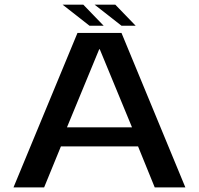

<svg xmlns="http://www.w3.org/2000/svg" viewBox="-20 -820 870 840"><path d="M39 0 319 -676H511.5L791 0H657L584 -179.5H246.5L173 0ZM273 -263H557.5L416.5 -604.5H414ZM511.5 -707.5 394 -799.5H484.5L573.5 -707.5ZM371.5 -707.5 254 -799.5H344.5L433.5 -707.5Z"/></svg>

Font: Anybody ExtraExpanded Medium
Style: Regular
Weight: 500
Width: 8
Designer: Tyler Finck
Foundry: Etcetera Type Company
Version: Version 1.010; ttfautohint (v1.8.3) -l 8 -r 50 -G 200 -x 14 